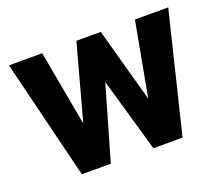

<svg xmlns="http://www.w3.org/2000/svg" viewBox="-94 -663 918 797"><g transform="rotate(-20 365.0 -264.0)"><path d="M159.2 -528.3 219.7 -195.8 310.1 -528.3H418L508.3 -200.7L568.8 -528.3H715.8L586.9 0H458L364.3 -326.7L270 0H142.1L12.2 -528.3Z"/></g></svg>

Font: Vazirmatn FD ExtraBold
Style: Regular
Weight: 800
Designer: Saber Rastikerdar
Foundry: Saber Rastikerdar
Version: Version 33.003